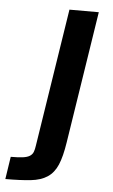

<svg xmlns="http://www.w3.org/2000/svg" viewBox="-137 -546 459 782"><g transform="rotate(5 92.5 -155.0)"><path d="M-71 108Q-40 108 -21.5 105.5Q-3 103 7 96.5Q17 90 21 79.5Q25 69 27 54L115 -510H235L151 29Q142 88 127.5 122Q113 156 86.5 173.5Q60 191 18.5 195.5Q-23 200 -85 200Z"/></g></svg>

Font: Azeri Sans SemiBold
Style: Italic
Weight: 600
Designer: Hector Gatti & Omnibus-Type (original fonts) / Cristiano Sobral (main changes and remastering)
Foundry: Omnibus-Type
Version: Version 0.07;August 21, 2020;FontCreator 13.0.0.2681 64-bit;